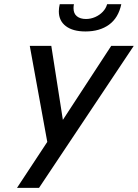

<svg xmlns="http://www.w3.org/2000/svg" viewBox="-20 -912 669 932"><path d="M265.6 -856.9Q265.6 -873.5 270 -891.6H338.9Q336.9 -882.3 336.9 -872.1Q336.9 -846.2 353.3 -833Q369.6 -819.8 397.5 -819.8Q420.4 -819.8 442.1 -829.3Q463.9 -838.9 479.2 -855.2Q494.6 -871.6 500 -891.6H568.8Q554.7 -825.2 509.3 -792.2Q463.9 -759.3 395 -759.3Q333.5 -759.3 299.6 -785.2Q265.6 -811 265.6 -856.9ZM62.5 0 209.5 -223.1 124.5 -689.5H229L285.2 -330.1L520 -689.5H629.4L169.4 0Z"/></svg>

Font: Acari Sans Medium
Style: Italic
Weight: 500
Italic angle: -13°
Designer: Alfredo Marco Pradil and Stefan Peev
Foundry: Hanken Design Co.
Version: Version 1.045